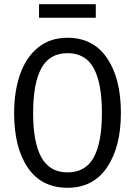

<svg xmlns="http://www.w3.org/2000/svg" viewBox="-20 -879 640 910"><path d="M300 11Q177 11 112 -84Q47 -179 47 -343Q47 -448 76 -529Q105 -610 162 -655Q219 -700 300 -700Q422 -700 487.5 -603.5Q553 -507 553 -344Q553 -183 487.5 -86Q422 11 300 11ZM300 -627Q215 -627 176 -555.5Q137 -484 137 -343Q137 -203 176.5 -132.5Q216 -62 300 -62Q385 -62 424 -132.5Q463 -203 463 -344Q463 -485 424 -556Q385 -627 300 -627ZM165 -795V-859H434V-795Z"/></svg>

Font: FiraDG Mono
Style: Regular
Weight: 400
Designer: Carrois Corporate & Edenspiekermann AG
Foundry: Carrois Corporate GbR & Edenspiekermann AG
Version: Version 3.206